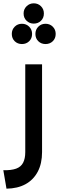

<svg xmlns="http://www.w3.org/2000/svg" viewBox="-20 -869 355 1155"><path d="M0 155Q48 156 77 145.5Q106 135 119 110Q132 85 132 46V-482H233V46Q233 115 207 164Q181 213 133.5 239Q86 265 19 266ZM183 -849Q209 -849 226.5 -831.5Q244 -814 244 -788Q244 -761 226.5 -744Q209 -727 183 -727Q158 -727 140 -744Q122 -761 122 -788Q122 -814 140 -831.5Q158 -849 183 -849ZM254 -726Q280 -726 297.5 -708.5Q315 -691 315 -665Q315 -638 297.5 -621Q280 -604 254 -604Q228 -604 210.5 -621Q193 -638 193 -665Q193 -691 210.5 -708.5Q228 -726 254 -726ZM112 -726Q138 -726 155.5 -708.5Q173 -691 173 -665Q173 -638 155.5 -621Q138 -604 112 -604Q86 -604 68.5 -621Q51 -638 51 -665Q51 -691 68.5 -708.5Q86 -726 112 -726Z"/></svg>

Font: Alexandria
Style: Regular
Weight: 400
Designer: Mohamed Gaber
Foundry: Kief Type Foundry
Version: Version 5.100